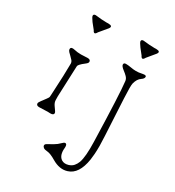

<svg xmlns="http://www.w3.org/2000/svg" viewBox="-252 -1045 1275 1397"><g transform="rotate(30 385.5 -346.5)"><path d="M121.1 -99.6Q96.2 -99.6 96.2 -118.2Q96.2 -126 109.9 -144.3Q123.5 -162.6 136.5 -179.9Q149.4 -197.3 150.1 -202.4Q150.9 -207.5 151.6 -223.4Q152.3 -239.3 153.6 -263.9Q154.8 -288.6 156.2 -319.6Q157.7 -350.6 159.2 -381.8Q161.6 -449.7 161.6 -488.8Q161.1 -503.4 151.6 -514.6Q142.1 -525.9 130.9 -536.1Q119.6 -546.4 110.4 -556.2Q101.1 -565.9 101.1 -577.1Q101.1 -598.6 135.7 -590.3Q162.1 -584 192.4 -584L247.6 -586.4Q272.5 -586.4 272.5 -567.9Q272.5 -557.6 257.6 -546.1Q242.7 -534.7 233.2 -526.4Q223.6 -518.1 218.3 -511.7Q209 -501.5 209 -492.7L198.7 -236.3L199.2 -206.1Q199.2 -185.1 213.6 -164.3Q228 -143.6 234.6 -134.3Q241.2 -125 241.2 -118.2Q241.2 -101.1 213.4 -101.1L191.9 -102.1ZM251.5 -878.9Q294.4 -878.9 273.4 -850.6L218.8 -785.2Q200.2 -750.5 184.6 -783.7L147.5 -830.1Q125 -861.3 125 -871.1Q125 -885.3 143.1 -885.3Q199.2 -878.4 237.8 -878.4ZM654.8 -686.5Q681.6 -691.4 681.6 -677.7Q681.6 -662.6 661.6 -649.4Q634.3 -631.8 623.5 -588.9Q618.2 -567.4 623.5 -464.1Q628.9 -360.8 630.9 -321.8Q642.6 -117.7 642.6 -76.2Q642.6 -34.7 640.6 -7.1Q638.7 20.5 635.3 42.5Q614.7 175.3 532.2 200.2Q473.6 218.8 407.2 179.7Q359.9 151.4 334.5 149.7Q309.1 147.9 299.6 140.1Q290 132.3 290 122.8Q290 113.3 300.8 106.9Q325.7 92.8 349.9 78.9Q374 64.9 390.1 47.9Q406.2 30.8 416 30.8Q430.7 30.8 430.7 56.2L429.2 81.5Q429.2 133.8 460.9 153.3Q483.9 167 516.6 157.2Q541 149.4 554.9 133.3Q568.8 117.2 577.1 95.2Q595.7 43.9 591.8 -82Q580.6 -481.9 568.8 -578.1Q566.4 -596.7 552.2 -611.1Q538.1 -625.5 521.5 -637.7Q492.7 -659.2 492.7 -673.8Q492.7 -688.5 511.2 -688.5Q529.8 -688.5 554.2 -684.1Q578.6 -679.7 595.2 -679.7Q611.8 -679.7 621.1 -680.7ZM645.5 -892.6Q688.5 -892.6 667 -864.3L612.8 -798.8Q594.2 -764.2 578.6 -797.4L542 -843.8Q519 -875 519 -884.8Q519 -898.9 537.1 -898.9Q593.8 -892.1 631.8 -892.1Z"/></g></svg>

Font: Snowburst One
Style: Regular
Weight: 400
Designer: Annet Stirling
Foundry: Annet Stirling
Version: Version 1.001